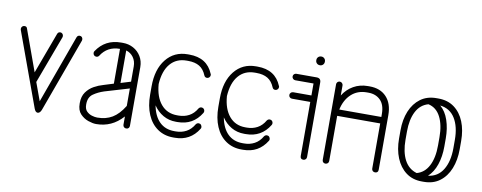

<svg xmlns="http://www.w3.org/2000/svg" viewBox="-58 -901 2936 1169"><g transform="rotate(10 1410.5 -316.5)"><path d="M361 -494Q366 -507 379 -507Q388 -507 393 -501Q398 -495 398 -487Q398 -484 397 -480L230 -22Q221 -1 207.5 -1Q194 -1 186 -22L19 -480Q18 -483 18 -487Q18 -495 23.5 -501Q29 -507 38 -507Q52 -507 55 -494L147 -240L241 -494Q246 -507 259 -507Q267 -507 272.5 -501Q278 -495 278 -487Q278 -483 277 -480L167 -184L208 -72Z M775 -20Q775 -11 769.5 -5.5Q764 0 755 0Q747 0 741 -5.5Q735 -11 735 -20V-71Q700 -32 659 -13.5Q618 5 571 5H569Q549 5 521 -4.5Q493 -14 471.5 -36.5Q450 -59 450 -101V-104Q450 -145 469 -171.5Q488 -198 516 -213.5Q544 -229 573 -237L634 -256V-471Q556 -471 516 -407Q510 -399 500 -399Q491 -399 485.5 -405Q480 -411 480 -419Q480 -426 483 -430Q536 -510 634 -510H646Q681 -510 710.5 -494Q740 -478 757.5 -449Q775 -420 775 -383ZM735 -380Q735 -413 718 -436.5Q701 -460 673 -468V-267L735 -286ZM569 -35H571Q623 -35 662.5 -58.5Q702 -82 735 -136V-244L584 -199Q547 -187 518.5 -167Q490 -147 490 -104V-101Q490 -74 504 -60Q518 -46 536.5 -40.5Q555 -35 569 -35Z M1204 -417Q1206 -415 1206 -409Q1206 -401 1200 -395Q1194 -389 1186 -389Q1173 -389 1168 -401Q1153 -438 1125.5 -454.5Q1098 -471 1056 -471H1046Q983 -471 945.5 -427Q908 -383 903 -301Q909 -222 946.5 -177.5Q984 -133 1046 -133H1056Q1091 -133 1120 -148.5Q1149 -164 1168 -197Q1175 -206 1185 -206Q1194 -206 1199.5 -200Q1205 -194 1205 -186Q1205 -180 1202 -175Q1152 -93 1056 -93H1046Q1002 -93 966.5 -113.5Q931 -134 907 -170Q919 -105 954.5 -70Q990 -35 1046 -35H1056Q1091 -35 1120 -50.5Q1149 -66 1168 -99Q1175 -108 1185 -108Q1194 -108 1199.5 -101.5Q1205 -95 1205 -87Q1205 -81 1202 -77Q1152 4 1056 4H1046Q991 4 949.5 -24.5Q908 -53 885.5 -105.5Q863 -158 863 -228V-280Q863 -385 913 -447.5Q963 -510 1046 -510H1056Q1166 -510 1204 -417Z M1626 -417Q1628 -415 1628 -409Q1628 -401 1622 -395Q1616 -389 1608 -389Q1595 -389 1590 -401Q1575 -438 1547.5 -454.5Q1520 -471 1478 -471H1468Q1405 -471 1367.5 -427Q1330 -383 1325 -301Q1331 -222 1368.5 -177.5Q1406 -133 1468 -133H1478Q1513 -133 1542 -148.5Q1571 -164 1590 -197Q1597 -206 1607 -206Q1616 -206 1621.5 -200Q1627 -194 1627 -186Q1627 -180 1624 -175Q1574 -93 1478 -93H1468Q1424 -93 1388.5 -113.5Q1353 -134 1329 -170Q1341 -105 1376.5 -70Q1412 -35 1468 -35H1478Q1513 -35 1542 -50.5Q1571 -66 1590 -99Q1597 -108 1607 -108Q1616 -108 1621.5 -101.5Q1627 -95 1627 -87Q1627 -81 1624 -77Q1574 4 1478 4H1468Q1413 4 1371.5 -24.5Q1330 -53 1307.5 -105.5Q1285 -158 1285 -228V-280Q1285 -385 1335 -447.5Q1385 -510 1468 -510H1478Q1588 -510 1626 -417Z M1718 -354Q1710 -354 1704 -359.5Q1698 -365 1698 -374Q1698 -382 1704 -388Q1710 -394 1718 -394H1831V-468H1718Q1710 -468 1704 -474Q1698 -480 1698 -488Q1698 -497 1704 -502.5Q1710 -508 1718 -508H1843Q1870 -508 1870 -481V-20Q1870 -11 1864 -5.5Q1858 0 1850 0Q1831 0 1831 -20V-354ZM1823 -612Q1823 -623 1830.5 -630.5Q1838 -638 1850 -638Q1861 -638 1868.5 -630.5Q1876 -623 1876 -612V-610Q1876 -599 1868.5 -591.5Q1861 -584 1850 -584Q1838 -584 1830.5 -591.5Q1823 -599 1823 -610Z M2007 -20Q2007 -11 2001 -5.5Q1995 0 1987 0Q1978 0 1972.5 -5.5Q1967 -11 1967 -20V-487Q1967 -495 1972.5 -501Q1978 -507 1987 -507Q1995 -507 2001 -501Q2007 -495 2007 -487V-425Q2032 -465 2071.5 -487.5Q2111 -510 2160 -510H2171Q2237 -510 2275 -469.5Q2313 -429 2313 -357V-20Q2313 0 2293 0Q2285 0 2279 -5.5Q2273 -11 2273 -20V-299H2007Q2007 -289 2007 -279ZM2160 -471Q2103 -471 2064.5 -435.5Q2026 -400 2013 -339H2273V-357Q2273 -414 2244.5 -442.5Q2216 -471 2170 -471Z M2402 -279Q2402 -346 2423.5 -398Q2445 -450 2485.5 -480Q2526 -510 2584 -510H2596Q2654 -510 2694.5 -480Q2735 -450 2756 -398Q2777 -346 2777 -279V-228Q2777 -161 2756 -108.5Q2735 -56 2694.5 -25.5Q2654 5 2596 5H2584Q2526 5 2485.5 -25.5Q2445 -56 2423.5 -108.5Q2402 -161 2402 -228ZM2682 -228Q2682 -166 2665 -116Q2648 -66 2615 -36Q2675 -43 2706.5 -94.5Q2738 -146 2738 -228V-279Q2738 -361 2706.5 -412Q2675 -463 2614 -470Q2648 -441 2665 -390.5Q2682 -340 2682 -279ZM2442 -279V-228Q2442 -153 2467.5 -104Q2493 -55 2544 -40Q2592 -53 2617.5 -102Q2643 -151 2643 -228V-279Q2643 -355 2617.5 -404.5Q2592 -454 2542 -465Q2492 -451 2467 -402Q2442 -353 2442 -279Z"/></g></svg>

Font: Libertine Sup Light
Style: Regular
Weight: 300
Designer: Bastien Sozeau
Foundry: NBR — Bastien Sozeau
Version: Version 2.003; ttfautohint (v1.8.4.7-5d5b);gftools[0.9.33]